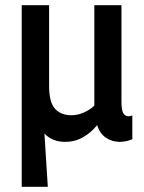

<svg xmlns="http://www.w3.org/2000/svg" viewBox="-20 -538 559 743"><path d="M64 185V-518H170V-206Q170 -142 193 -117Q216 -92 256 -92Q279 -92 302 -101.5Q325 -111 345 -129V-518H450V-145Q450 -112 457 -100Q464 -88 478 -88Q483 -88 492 -91V1Q482 5 469.5 8Q457 11 443 11Q414 11 390 -5Q366 -21 356 -54Q333 -25 301.5 -7Q270 11 232 11Q183 11 152 -21L165 185Z"/></svg>

Font: Radio Canada Condensed Medium
Style: Regular
Weight: 500
Width: 3
Designer: Charles Daoud, Etienne Aubert Bonn, Alexandre Saumier Demers, Jacques Le Bailly
Foundry: Radio-Canada
Version: Version 2.104; ttfautohint (v1.8.4.7-5d5b);gftools[0.9.28.de